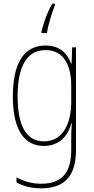

<svg xmlns="http://www.w3.org/2000/svg" viewBox="-20 -785 510 1046"><path d="M279 -756V-765H265C238 -720 218 -662 206 -614V-605H236C241 -646 265 -722 279 -756ZM228 -537C105 -537 50 -432 50 -260C50 -78 112 10 219 10C299 10 350 -40 368 -113H371C368 -72 368 -47 368 -14V32C368 156 317 216 204 216C150 216 109 202 70 181V209C107 229 150 241 204 241C338 241 394 167 394 32V-527H373L370 -439H367C348 -491 309 -537 228 -537ZM228 -512C331 -512 368 -424 368 -319V-229C368 -129 333 -15 219 -15C126 -15 76 -95 76 -260C76 -413 120 -512 228 -512Z"/></svg>

Font: Noto Sans Thai Cond Thin
Style: Regular
Weight: 100
Width: 3
Designer: Monotype Design Team
Foundry: Monotype Imaging Inc.
Version: Version 2.002